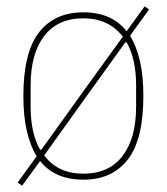

<svg xmlns="http://www.w3.org/2000/svg" viewBox="-20 -557 528 608"><path d="M244 12Q154 12 107 -47L50 31L36 21L96 -62Q76 -95 65 -142Q54 -189 54 -253Q54 -391 103.5 -454.5Q153 -518 244 -518Q334 -518 381 -458L438 -537L452 -527L392 -444Q412 -411 423 -364Q434 -317 434 -253Q434 -115 384.5 -51.5Q335 12 244 12ZM111 -83 246 -271 369 -441Q324 -499 244 -499Q163 -499 120 -443Q77 -387 77 -287V-219Q77 -135 107 -83ZM120 -65Q163 -7 244 -7Q325 -7 368 -63Q411 -119 411 -219V-287Q411 -370 381 -423H377L246 -241Z"/></svg>

Font: IBM Plex Sans Cond Thin
Style: Regular
Weight: 100
Width: 3
Designer: Mike Abbink, Paul van der Laan, Pieter van Rosmalen
Foundry: Bold Monday
Version: Version 1.3